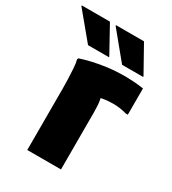

<svg xmlns="http://www.w3.org/2000/svg" viewBox="-238 -858 857 957"><g transform="rotate(30 191.0 -380.0)"><path d="M72 0V-354Q72 -374 71 -405.5Q70 -437 68 -467Q66 -497 61 -515L64 -523Q94 -533 130.5 -541.5Q167 -550 212.5 -556Q258 -562 316 -562Q329 -562 357 -560.5Q385 -559 418 -554V-403H406Q389 -408 369 -411Q349 -414 329 -414Q295 -414 267.5 -408.5Q240 -403 221 -393L247 -434Q266 -413 266 -328V0ZM73 -604 -53 -756V-760H109L193 -608V-604ZM269 -604 144 -756V-760H305L390 -608V-604Z"/></g></svg>

Font: Kufam ExtraBold
Style: Regular
Weight: 800
Designer: Wael Morcos, Artur Schmal
Foundry: Original Type
Version: Version 1.300; ttfautohint (v1.8.3)